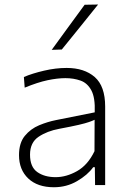

<svg xmlns="http://www.w3.org/2000/svg" viewBox="-20 -798 557 828"><path d="M212.5 9.5Q142 9.5 102 -28.2Q62 -66 62 -129Q62 -181.5 87 -212Q112 -242.5 148.8 -257.8Q185.5 -273 221 -280L388.5 -313.5Q391 -376.5 374 -408.2Q357 -440 327.2 -450.5Q297.5 -461 262 -461Q227.5 -461 185 -452Q142.5 -443 86.5 -420L83 -466Q119.5 -481.5 169.8 -493.2Q220 -505 267.5 -505Q343.5 -505 388.5 -465.8Q433.5 -426.5 433.5 -338.5V0H390L389 -77H382Q357.5 -43 312.2 -16.8Q267 9.5 212.5 9.5ZM220 -34Q266 -34 312.5 -60.2Q359 -86.5 387.5 -146L388 -281.5Q379 -277 364 -271.8Q349 -266.5 319 -259.5Q289 -252.5 235.5 -242.5Q183.5 -233 146.5 -208.2Q109.5 -183.5 109.5 -131Q109.5 -78 140.8 -56Q172 -34 220 -34ZM203 -583Q238.5 -632 274.2 -680.8Q310 -729.5 345 -777.5L403 -778.5Q363.5 -729 324.5 -680.8Q285.5 -632.5 246.5 -584.5Z"/></svg>

Font: Commissioner ExtraLight
Style: Regular
Weight: 200
Designer: Kostas Bartsokas
Foundry: Kostas Bartsokas
Version: Version 1.000; ttfautohint (v1.8.3)